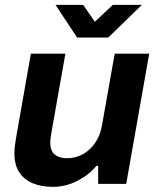

<svg xmlns="http://www.w3.org/2000/svg" viewBox="-20 -743 641 776"><path d="M193.2 12.2Q148.3 12.2 113.1 -2Q77.9 -16.3 58.1 -46.2Q38.2 -76.2 38.2 -124.3Q38.2 -141.4 40.9 -159.6Q43.6 -177.8 47.1 -198.3L104.8 -526.2H244.3L188.3 -209.8Q186.5 -197.7 184.9 -187.4Q183.2 -177 183.2 -167.3Q183.2 -132.9 201.5 -118.2Q219.8 -103.5 250.9 -103.5Q284.7 -103.5 314.1 -119.3Q343.5 -135.1 364.5 -165.4Q385.4 -195.8 392.5 -238.1L443.6 -526.2H583.1L490.1 0.2H376.7V-72.7H369.7Q339.7 -36.1 292.5 -12Q245.4 12.2 193.2 12.2ZM553.4 -723.4 417.4 -591.2H291.6L204.3 -723.4H316.2L385.6 -622.7H329.1L436 -723.4Z"/></svg>

Font: Archivo Variable SemiBold
Style: Italic
Weight: 600
Italic angle: -10°
Designer: Hector Gatti
Foundry: Omnibus-Type
Version: Version 2.001